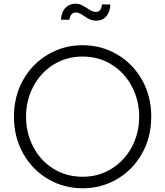

<svg xmlns="http://www.w3.org/2000/svg" viewBox="-20 -1000 889 1032"><path d="M55 -373Q55 -483 104.5 -570.5Q154 -658 238.5 -707.5Q323 -757 424 -757Q525 -757 609.5 -707.5Q694 -658 743.5 -570.5Q793 -483 793 -373Q793 -263 743.5 -175Q694 -87 609.5 -37.5Q525 12 424 12Q323 12 238.5 -37.5Q154 -87 104.5 -175Q55 -263 55 -373ZM424 -50Q511 -50 580.5 -93.5Q650 -137 689 -211Q728 -285 728 -373Q728 -460 689.5 -534Q651 -608 581.5 -652Q512 -696 424 -696Q336 -696 266.5 -652Q197 -608 158.5 -534Q120 -460 120 -373Q120 -285 158.5 -211Q197 -137 266.5 -93.5Q336 -50 424 -50ZM432 -914Q417 -924 407.5 -928.5Q398 -933 387 -933Q374 -933 364.5 -923Q355 -913 353 -894H308Q309 -933 330.5 -956.5Q352 -980 384 -980Q403 -980 417 -973.5Q431 -967 450 -955Q463 -946 473 -941Q483 -936 495 -936Q525 -936 528 -976H573Q572 -936 551.5 -912.5Q531 -889 498 -889Q478 -889 463.5 -895.5Q449 -902 432 -914Z"/></svg>

Font: BLUETTI 2.0 Extralight
Style: Roman
Weight: 200
Designer: Stijn de Vries
Foundry: tokotype
Version: Version 2.005;October 31, 2023;FontCreator 14.0.0.2814 64-bi